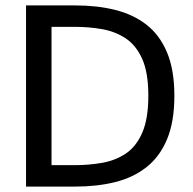

<svg xmlns="http://www.w3.org/2000/svg" viewBox="-20 -688 713 708"><path d="M76 0V-668H258Q338 -668 404.5 -651.5Q471 -635 520 -597Q569 -559 596 -494.5Q623 -430 623 -335Q623 -239 596 -174.5Q569 -110 520 -71.5Q471 -33 404.5 -16.5Q338 0 258 0ZM170 -79H256Q308 -79 356.5 -87.5Q405 -96 443.5 -121.5Q482 -147 504.5 -198.5Q527 -250 527 -335Q527 -420 504.5 -470.5Q482 -521 443.5 -546.5Q405 -572 356.5 -580.5Q308 -589 256 -589H170Z"/></svg>

Font: Atkinson Hyperlegible
Style: Regular
Weight: 400
Designer: Elliott Scott, Megan Eiswerth, Linus Boman, Theodore Petrosky
Foundry: Braille Institute
Version: Version 1.006; ttfautohint (v1.8.3)